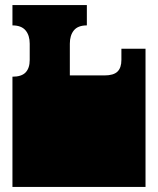

<svg xmlns="http://www.w3.org/2000/svg" viewBox="-20 -736 624 756"><path d="M29 -171V-172Q29 -185 29 -191Q29 -197 29 -209V-260Q29 -269 29 -273.5Q29 -278 29 -282.5Q29 -287 29 -296V-297Q29 -310 29 -316Q29 -322 29 -334V-434Q65 -434 81 -451Q97 -468 97 -500V-564Q97 -597 80.5 -616.5Q64 -636 29 -636V-716H322V-636Q287 -636 271 -616.5Q255 -597 255 -564V-439H391Q427 -439 442.5 -454Q458 -469 458 -500V-544H553V-334Q553 -321 553 -315Q553 -309 553 -297V-296Q553 -287 553 -282.5Q553 -278 553 -273.5Q553 -269 553 -260V-209Q553 -196 553 -190Q553 -184 553 -172V-171Q553 -162 553 -157.5Q553 -153 553 -148.5Q553 -144 553 -135V0H29V-135Q29 -144 29 -148.5Q29 -153 29 -157.5Q29 -162 29 -171Z"/></svg>

Font: Danfo
Style: Regular
Weight: 400
Version: Version 1.000;Glyphs 3.2 (3236)